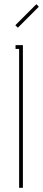

<svg xmlns="http://www.w3.org/2000/svg" viewBox="-20 -894 205 914"><path d="M54 -679V-661H71V0H89V-679ZM65 -762 165 -862 153 -874 53 -774Z"/></svg>

Font: Rawengulk
Style: Light
Weight: 300
Version: Version 0.9